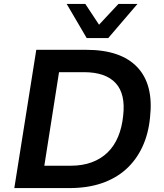

<svg xmlns="http://www.w3.org/2000/svg" viewBox="-20 -959 838 979"><path d="M53 0 165 -705H420Q596 -705 680 -616.5Q764 -528 745 -360Q737 -276 705.5 -209Q674 -142 622 -95.5Q570 -49 498 -24.5Q426 0 334 0ZM206 -114H341Q401 -114 448 -131.5Q495 -149 528.5 -181.5Q562 -214 582 -261.5Q602 -309 608 -369Q621 -480 569.5 -535.5Q518 -591 408 -591H281ZM422 -765 320 -939H415L485 -833L584 -939H681L532 -765Z"/></svg>

Font: Nunito Sans 8pt
Style: Bold Italic
Weight: 700
Italic angle: -9°
Version: Version 3.101;gftools[0.9.27]